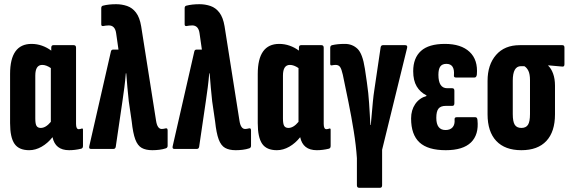

<svg xmlns="http://www.w3.org/2000/svg" viewBox="-20 -709 2715 914"><path d="M119 6Q70 6 49 -24.5Q28 -55 28 -123V-357Q28 -500 130 -500Q156 -500 180 -491.5Q204 -483 224 -468V-482Q224 -494 234 -494H331Q342 -494 342 -482V-119Q342 -94 355 -94Q359 -94 362.5 -95Q366 -96 369 -97Q375 -99 375 -91V-14Q375 -3 366 -1Q337 6 309 6Q243 6 230 -56Q207 -27 178 -10.5Q149 6 119 6ZM148 -145Q148 -119 154 -109.5Q160 -100 174 -100Q198 -100 222 -129V-385Q200 -400 181 -400Q148 -400 148 -349Z M705 6Q674 6 654.5 -5Q635 -16 624 -45.5Q613 -75 607 -131L593 -227Q589 -261 586.5 -292.5Q584 -324 581 -360H579Q576 -324 572 -293Q568 -262 563 -228L531 -10Q529 0 520 0H413Q402 0 405 -13L508 -464Q510 -473 519 -473H544L533 -550Q528 -588 498 -588Q490 -588 483.5 -587Q477 -586 471 -585Q462 -584 462 -593V-670Q462 -680 470 -682Q497 -689 533 -689Q560 -689 585 -680.5Q610 -672 627.5 -649Q645 -626 652 -584L723 -134Q729 -95 750 -95Q757 -95 769 -98Q778 -100 778 -88V-15Q778 -6 770 -3Q755 2 738 4Q721 6 705 6Z M1102 6Q1071 6 1051.5 -5Q1032 -16 1021 -45.5Q1010 -75 1004 -131L990 -227Q986 -261 983.5 -292.5Q981 -324 978 -360H976Q973 -324 969 -293Q965 -262 960 -228L928 -10Q926 0 917 0H810Q799 0 802 -13L905 -464Q907 -473 916 -473H941L930 -550Q925 -588 895 -588Q887 -588 880.5 -587Q874 -586 868 -585Q859 -584 859 -593V-670Q859 -680 867 -682Q894 -689 930 -689Q957 -689 982 -680.5Q1007 -672 1024.5 -649Q1042 -626 1049 -584L1120 -134Q1126 -95 1147 -95Q1154 -95 1166 -98Q1175 -100 1175 -88V-15Q1175 -6 1167 -3Q1152 2 1135 4Q1118 6 1102 6Z M1298 6Q1249 6 1228 -24.5Q1207 -55 1207 -123V-357Q1207 -500 1309 -500Q1335 -500 1359 -491.5Q1383 -483 1403 -468V-482Q1403 -494 1413 -494H1510Q1521 -494 1521 -482V-119Q1521 -94 1534 -94Q1538 -94 1541.5 -95Q1545 -96 1548 -97Q1554 -99 1554 -91V-14Q1554 -3 1545 -1Q1516 6 1488 6Q1422 6 1409 -56Q1386 -27 1357 -10.5Q1328 6 1298 6ZM1327 -145Q1327 -119 1333 -109.5Q1339 -100 1353 -100Q1377 -100 1401 -129V-385Q1379 -400 1360 -400Q1327 -400 1327 -349Z M1690 185Q1679 185 1679 173V44Q1675 -16 1664 -84.5Q1653 -153 1639 -222Q1625 -291 1612 -353Q1606 -380 1599 -390Q1592 -400 1578 -400Q1570 -400 1560 -398Q1552 -396 1552 -405V-481Q1552 -492 1561 -494Q1574 -497 1588.5 -498.5Q1603 -500 1622 -500Q1657 -500 1681.5 -477Q1706 -454 1717 -382Q1723 -346 1726.5 -317.5Q1730 -289 1733 -266Q1735 -247 1737 -219Q1739 -191 1740.5 -162.5Q1742 -134 1743 -114H1745Q1747 -133 1749.5 -163Q1752 -193 1755 -224.5Q1758 -256 1762 -281L1792 -484Q1794 -494 1803 -494H1909Q1921 -494 1918 -481L1799 4V173Q1799 185 1789 185Z M2102 6Q2017 6 1977 -31Q1937 -68 1937 -145Q1937 -185 1956.5 -213.5Q1976 -242 2010 -252V-255Q1980 -270 1963.5 -298Q1947 -326 1947 -370Q1947 -433 1984 -466.5Q2021 -500 2098 -500Q2175 -500 2215.5 -462Q2256 -424 2250 -354Q2248 -340 2239 -340H2150Q2139 -340 2141 -352Q2145 -405 2105 -405Q2085 -405 2076 -392.5Q2067 -380 2067 -353Q2067 -289 2109 -289H2133Q2143 -289 2143 -277V-217Q2143 -205 2133 -205H2102Q2078 -205 2067.5 -192Q2057 -179 2057 -148Q2057 -90 2101 -90Q2123 -90 2134.5 -103Q2146 -116 2144 -140Q2143 -151 2154 -151H2243Q2252 -151 2253 -137Q2260 -68 2222 -31Q2184 6 2102 6Z M2462 6Q2384 6 2342.5 -38Q2301 -82 2301 -165V-324Q2301 -401 2341.5 -447.5Q2382 -494 2454 -494H2657Q2667 -494 2667 -483V-403Q2667 -391 2657 -392L2590 -398V-396Q2604 -383 2613 -358.5Q2622 -334 2622 -301V-165Q2622 -82 2581 -38Q2540 6 2462 6ZM2462 -100Q2484 -100 2493.5 -115Q2503 -130 2503 -166V-327Q2503 -356 2495.5 -371.5Q2488 -387 2476 -394H2460Q2421 -394 2421 -325V-166Q2421 -130 2430.5 -115Q2440 -100 2462 -100Z"/></svg>

Font: Sofia Sans Extra Condensed ExtraBold
Style: Regular
Weight: 800
Designer: Botio Nikoltchev, Ani Petrova
Foundry: lettersoup
Version: Version 4.101; ttfautohint (v1.8.4.7-5d5b)